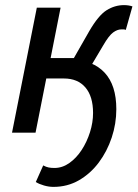

<svg xmlns="http://www.w3.org/2000/svg" viewBox="-20 -519 538 751"><path d="M189 212Q171 212 152 206.5Q133 201 120 193L149 128Q160 134 170 136Q180 138 193 138Q224 138 251.5 118.5Q279 99 299.5 67.5Q320 36 332 -2Q344 -40 344 -77Q344 -142 314 -177Q284 -212 230 -212H161L119 0H27L124 -489H217L178 -292H269L329 -397Q365 -459 397 -479Q429 -499 465 -499Q483 -499 498 -494L472 -402Q468 -404 464 -404Q460 -404 454 -404Q439 -404 422.5 -392Q406 -380 384 -342L330 -251L263 -284Q343 -284 389 -235Q435 -186 435 -92Q435 -35 417 19Q399 73 366.5 116.5Q334 160 289 186Q244 212 189 212Z"/></svg>

Font: Source Sans 3 Medium
Style: Italic
Weight: 500
Italic angle: -11°
Designer: Paul D. Hunt
Foundry: Adobe
Version: Version 3.052;hotconv 1.1.0;makeotfexe 2.6.0